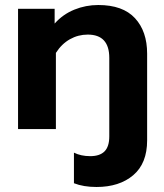

<svg xmlns="http://www.w3.org/2000/svg" viewBox="-20 -515 654 766"><path d="M275 216V94Q303 108 340 108Q378 108 397 89Q416 70 416 29V-284Q416 -377 330 -377Q292 -377 259 -358.5Q226 -340 203 -304V0H52V-480H198V-421Q231 -458 276.5 -476.5Q322 -495 372 -495Q470 -495 518.5 -442.5Q567 -390 567 -301V45Q567 137 511.5 184Q456 231 365 231Q313 231 275 216Z"/></svg>

Font: Prompt SemiBold
Style: Regular
Weight: 600
Designer: Katatrad Team
Foundry: CadsonDemak
Version: Version 1.001